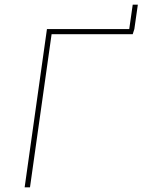

<svg xmlns="http://www.w3.org/2000/svg" viewBox="-20 -806 613 826"><path d="M551 -786H573L558 -681L551 -659H202L109 0H86L182 -681H536Z"/></svg>

Font: Fira Sans Thin
Style: Italic
Weight: 250
Italic angle: -8°
Designer: Carrois Corporate & Edenspiekermann AG
Foundry: Carrois Corporate GbR & Edenspiekermann AG
Version: Version 4.203